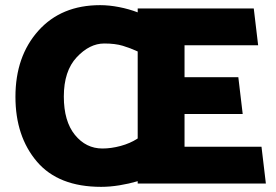

<svg xmlns="http://www.w3.org/2000/svg" viewBox="-20 -713 1073 746"><path d="M515 -513Q487 -526 457.5 -535Q428 -544 385 -544Q328 -544 278 -490.5Q228 -437 228 -338Q228 -242 271 -189Q314 -136 378 -136Q412 -136 449 -146Q486 -156 515 -175ZM515 0V-9Q481 1 444 7Q407 13 373 13Q207 13 123.5 -85Q40 -183 40 -337Q40 -494 129 -593.5Q218 -693 369 -693Q404 -693 442.5 -685.5Q481 -678 515 -665V-680H966L983 -537H697V-413H906L923 -270H697V-143H996L1013 0Z"/></svg>

Font: Palanquin Dark
Style: Bold
Weight: 700
Designer: Pria Ravichandran
Version: Version 1.000